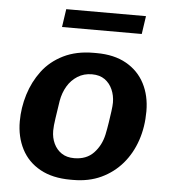

<svg xmlns="http://www.w3.org/2000/svg" viewBox="-51 -737 702 794"><g transform="rotate(5 300.0 -340.5)"><path d="M271 10Q196 10 144.5 -18.5Q93 -47 67 -97.5Q41 -148 41 -212Q41 -269 58 -324Q75 -379 108.5 -423.5Q142 -468 195.5 -494.5Q249 -521 321 -521H333Q406 -521 456.5 -492.5Q507 -464 533 -414Q559 -364 559 -299Q559 -234 540 -178Q521 -122 485 -80Q449 -38 398 -14Q347 10 281 10ZM278 -80Q329 -80 359 -111.5Q389 -143 399 -189Q404 -213 408 -239Q412 -265 415 -287.5Q418 -310 418 -323Q418 -352 407 -377Q396 -402 375 -417Q354 -432 322 -432Q288 -432 262 -415.5Q236 -399 220 -372Q204 -345 198 -311Q192 -271 187 -238Q182 -205 182 -186Q182 -156 193.5 -132Q205 -108 226 -94Q247 -80 278 -80ZM181 -616 192 -691H523L512 -616Z"/></g></svg>

Font: Chivo Mono Medium SemiBold
Style: Italic
Weight: 600
Italic angle: -8.05°
Monospace: yes
Version: Version 1.008